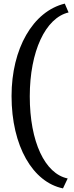

<svg xmlns="http://www.w3.org/2000/svg" viewBox="-20 -885 411 1064"><path d="M44 -353C44 -75 162 125 329 159L355 104C229 78 145 -99 145 -351C145 -600 232 -786 360 -816L339 -865C162 -822 44 -615 44 -353Z"/></svg>

Font: Domine
Style: Regular
Weight: 400
Designer: Pablo Impallari, Rodrigo Fuenzalida, Brenda Gallo
Foundry: Pablo Impallari, Rodrigo Fuenzalida, Brenda Gallo
Version: Version 2.000